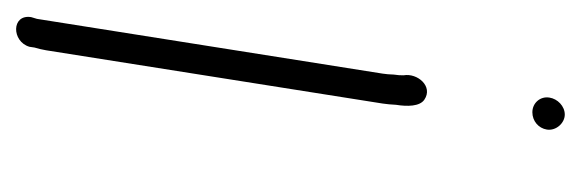

<svg xmlns="http://www.w3.org/2000/svg" viewBox="-254 -460 700 231"><g transform="rotate(-90 95.5 -344.0)"><path d="M120.9 -208C120.8 -211.3 121.1 -215.3 121.8 -220C121.9 -224.7 122.3 -229 122.9 -233C144.9 -371.7 166.8 -510.3 188.8 -649L190.9 -656C194.7 -680 161.3 -679.6 155.2 -658L154.3 -652C152.9 -647.3 151.8 -642.7 151 -638L86.9 -233C86.2 -228.3 85.7 -223 85.4 -217C83.2 -203.5 83.4 -188.5 91.5 -183C107.5 -172 123.9 -191.2 120.9 -208ZM55.6 -35.5C53.9 -24.5 63.4 -14 73.7 -14C83.7 -14 92.6 -22.6 94.1 -32.5C95.9 -43.5 87.6 -53 76.4 -53C66 -53 57.2 -45.7 55.6 -35.5Z"/></g></svg>

Font: CiSf OpenHand
Style: Obl
Weight: 400
Foundry: Cannot Into Space Fonts
Version: Version 0.7892